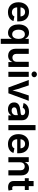

<svg xmlns="http://www.w3.org/2000/svg" viewBox="2047 -2852 1009 5144"><g transform="rotate(90 2552.0 -280.5)"><path d="M309.1 10.7Q226.1 10.7 166 -23.7Q106 -58.1 73.7 -121.1Q41.5 -184.1 41.5 -270Q41.5 -354 73.5 -417.7Q105.5 -481.4 163.8 -517.1Q222.2 -552.7 300.8 -552.7Q353 -552.7 398.7 -536.1Q444.3 -519.5 479.2 -485.6Q514.2 -451.7 534.2 -399.7Q554.2 -347.7 554.2 -276.4V-236.3H101.6V-325.2H486.8L422.9 -300.3Q422.9 -344.7 409.2 -377.9Q395.5 -411.1 368.7 -429.4Q341.8 -447.8 301.8 -447.8Q262.2 -447.8 234.1 -429.2Q206.1 -410.6 191.7 -378.9Q177.2 -347.2 177.2 -308.1V-245.6Q177.2 -196.3 193.8 -162.4Q210.4 -128.4 240.7 -111.3Q271 -94.2 311 -94.2Q337.4 -94.2 359.4 -101.8Q381.3 -109.4 397 -124.5Q412.6 -139.6 420.9 -161.6L545.4 -137.2Q532.7 -92.8 500.2 -59.3Q467.8 -25.9 419.4 -7.6Q371.1 10.7 309.1 10.7Z M1156.2 204.1H1019.5V-86.9H1014.2Q1004.4 -65.9 985.4 -43.7Q966.3 -21.5 935.8 -6.1Q905.3 9.3 858.9 9.3Q795.4 9.3 744.6 -23.4Q693.8 -56.2 664.6 -118.9Q635.3 -181.6 635.3 -272Q635.3 -364.3 665.3 -426.8Q695.3 -489.3 746.1 -521Q796.9 -552.7 858.4 -552.7Q905.8 -552.7 936.8 -536.9Q967.8 -521 986.3 -498.3Q1004.9 -475.6 1014.2 -454.6H1022V-545.9H1156.2ZM898.9 -101.6Q938.5 -101.6 966.1 -123Q993.7 -144.5 1007.8 -182.9Q1022 -221.2 1022 -272.5Q1022 -324.2 1007.8 -362.1Q993.7 -399.9 966.1 -420.9Q938.5 -441.9 898.9 -441.9Q858.4 -441.9 830.8 -420.2Q803.2 -398.4 789.3 -360.1Q775.4 -321.8 775.4 -272.5Q775.4 -223.1 789.6 -184.3Q803.7 -145.5 831.3 -123.5Q858.9 -101.6 898.9 -101.6Z M1473.6 6.8Q1417 6.8 1374.8 -17.6Q1332.5 -42 1309.3 -88.1Q1286.1 -134.3 1286.1 -198.7V-545.9H1422.9V-221.2Q1422.9 -168.5 1450.2 -138.4Q1477.5 -108.4 1525.9 -108.4Q1558.1 -108.4 1583.3 -122.6Q1608.4 -136.7 1622.6 -163.6Q1636.7 -190.4 1636.7 -228V-545.9H1773.9V0H1644L1642.6 -135.7H1651.4Q1629.4 -65.4 1585 -29.3Q1540.5 6.8 1473.6 6.8Z M1903.8 0V-545.9H2040.5V0ZM1972.2 -620.1Q1940.4 -620.1 1917.7 -641.4Q1895 -662.6 1895 -692.4Q1895 -722.7 1917.7 -743.7Q1940.4 -764.6 1972.2 -764.6Q2004.4 -764.6 2027.1 -743.7Q2049.8 -722.7 2049.8 -692.4Q2049.8 -662.6 2027.1 -641.4Q2004.4 -620.1 1972.2 -620.1Z M2324.7 0 2122.6 -545.9H2268.1L2364.3 -255.9Q2381.3 -203.1 2393.8 -149.7Q2406.2 -96.2 2419.4 -40H2388.2Q2400.9 -96.2 2413.3 -149.7Q2425.8 -203.1 2442.4 -255.9L2537.6 -545.9H2681.6L2479 0Z M2906.7 10.7Q2855 10.7 2813.5 -7.8Q2772 -26.4 2748.3 -62.7Q2724.6 -99.1 2724.6 -152.8Q2724.6 -199.2 2741.7 -229.5Q2758.8 -259.8 2788.1 -278.3Q2817.4 -296.9 2854.5 -306.2Q2891.6 -315.4 2931.6 -319.8Q2979 -324.7 3008.3 -328.9Q3037.6 -333 3051.5 -341.8Q3065.4 -350.6 3065.4 -368.7V-371.1Q3065.4 -396 3054.9 -413.6Q3044.4 -431.2 3024.4 -440.4Q3004.4 -449.7 2974.6 -449.7Q2944.8 -449.7 2922.9 -440.4Q2900.9 -431.2 2886.7 -416.3Q2872.6 -401.4 2866.2 -383.8L2740.2 -406.7Q2755.4 -455.1 2788.6 -487.3Q2821.8 -519.5 2869.4 -536.1Q2917 -552.7 2974.6 -552.7Q3016.1 -552.7 3056.4 -543Q3096.7 -533.2 3129.6 -511.5Q3162.6 -489.7 3182.4 -454.1Q3202.1 -418.5 3202.1 -366.2V0H3071.8V-75.7H3066.9Q3054.2 -51.3 3032.5 -31.7Q3010.7 -12.2 2979.5 -0.7Q2948.2 10.7 2906.7 10.7ZM2943.8 -87.4Q2981 -87.4 3008.3 -102.1Q3035.6 -116.7 3050.8 -141.4Q3065.9 -166 3065.9 -195.3V-257.3Q3059.6 -252.4 3045.7 -248.3Q3031.7 -244.1 3014.6 -241Q2997.6 -237.8 2980.7 -235.4Q2963.9 -232.9 2951.7 -231.4Q2923.8 -227.5 2902.3 -218.8Q2880.9 -210 2868.7 -194.8Q2856.4 -179.7 2856.4 -155.8Q2856.4 -133.8 2867.7 -118.4Q2878.9 -103 2898.7 -95.2Q2918.5 -87.4 2943.8 -87.4Z M3468.3 -727.5V0H3331.5V-727.5Z M3842.3 10.7Q3759.3 10.7 3699.2 -23.7Q3639.2 -58.1 3606.9 -121.1Q3574.7 -184.1 3574.7 -270Q3574.7 -354 3606.7 -417.7Q3638.7 -481.4 3697 -517.1Q3755.4 -552.7 3834 -552.7Q3886.2 -552.7 3931.9 -536.1Q3977.5 -519.5 4012.5 -485.6Q4047.4 -451.7 4067.4 -399.7Q4087.4 -347.7 4087.4 -276.4V-236.3H3634.8V-325.2H4020L3956.1 -300.3Q3956.1 -344.7 3942.4 -377.9Q3928.7 -411.1 3901.9 -429.4Q3875 -447.8 3835 -447.8Q3795.4 -447.8 3767.3 -429.2Q3739.3 -410.6 3724.9 -378.9Q3710.4 -347.2 3710.4 -308.1V-245.6Q3710.4 -196.3 3727.1 -162.4Q3743.7 -128.4 3773.9 -111.3Q3804.2 -94.2 3844.2 -94.2Q3870.6 -94.2 3892.6 -101.8Q3914.6 -109.4 3930.2 -124.5Q3945.8 -139.6 3954.1 -161.6L4078.6 -137.2Q4065.9 -92.8 4033.4 -59.3Q4001 -25.9 3952.6 -7.6Q3904.3 10.7 3842.3 10.7Z M4328.6 -317.9V0H4191.9V-545.9H4321.3L4323.2 -410.2H4314Q4335.9 -480 4380.1 -516.4Q4424.3 -552.7 4492.2 -552.7Q4548.8 -552.7 4590.8 -528.3Q4632.8 -503.9 4656 -458Q4679.2 -412.1 4679.2 -347.2V0H4542.5V-324.7Q4542.5 -377.4 4515.1 -407.5Q4487.8 -437.5 4439.9 -437.5Q4407.7 -437.5 4382.3 -423.3Q4356.9 -409.2 4342.8 -382.6Q4328.6 -356 4328.6 -317.9Z M5070.8 -545.9V-440.4H4753.9V-545.9ZM4830.1 -675.8H4966.8V-156.7Q4966.8 -128.9 4979 -115.7Q4991.2 -102.5 5019 -102.5Q5027.3 -102.5 5042.2 -104.7Q5057.1 -106.9 5065.4 -108.9L5085.9 -4.9Q5063 2 5040 4.6Q5017.1 7.3 4996.1 7.3Q4915.5 7.3 4872.8 -32Q4830.1 -71.3 4830.1 -145Z"/></g></svg>

Font: Inter
Style: 650
Weight: 650
Designer: Rasmus Andersson
Foundry: rsms
Version: Version 4.001;git-66647c0bb